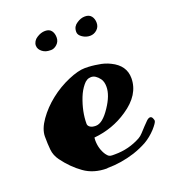

<svg xmlns="http://www.w3.org/2000/svg" viewBox="-131 -783 814 910"><g transform="rotate(-20 276.0 -327.5)"><path d="M247 -129 246 -116Q246 -72 268 -39Q276 -28 282 -24.5Q288 -21 298 -21H312Q382 -21 442 -54Q453 -60 464 -72L488 -98Q499 -110 509 -119.5Q519 -129 527 -129Q535 -129 539 -120Q543 -111 543 -106Q542 -96 518 -69Q492 -41 461 -23Q430 -6 394 6Q325 28 256 28Q255 29 254 29Q186 29 139 -5Q91 -39 53 -91Q34 -117 31 -146.5Q28 -176 28 -213.5Q28 -251 59 -295Q90 -339 135 -374.5Q180 -410 231.5 -432Q283 -454 317 -454Q351 -454 383 -448Q414 -444 442 -430Q508 -398 508 -334Q508 -250 418 -190Q342 -138 247 -129ZM234 -203Q234 -193 244 -186Q254 -179 272 -179Q273 -179 273 -179Q307 -179 346 -238Q383 -293 383 -336Q383 -362 372 -377Q352 -404 329.5 -404Q307 -404 290 -382Q272 -360 260 -330Q234 -264 234 -203ZM157 -670Q178 -684 199.5 -684Q221 -684 231 -670.5Q241 -657 241 -636.5Q241 -616 226.5 -602.5Q212 -589 196 -589Q180 -589 170.5 -592Q161 -595 153 -601Q145 -607 140 -615Q135 -623 135 -633.5Q135 -644 141 -654Q147 -664 157 -670ZM359 -670Q379 -684 400.5 -684Q422 -684 432.5 -670.5Q443 -657 443 -636.5Q443 -616 428 -602.5Q413 -589 393 -589Q373 -589 355 -601Q337 -613 337 -628.5Q337 -644 343 -654Q349 -664 359 -670Z"/></g></svg>

Font: Miltonian Tattoo
Style: Regular
Weight: 400
Designer: Pablo Impallari
Foundry: Pablo Impallari
Version: Version 1.008